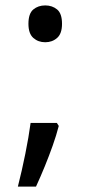

<svg xmlns="http://www.w3.org/2000/svg" viewBox="-20 -570 334 709"><path d="M190 -116 197 -105Q188 -70 174.5 -32Q161 6 145.5 44Q130 82 113 119H46Q61 60 73.5 -2Q86 -64 93 -116ZM147 -414Q121 -414 103 -430Q85 -446 85 -482Q85 -520 103 -535Q121 -550 147 -550Q173 -550 191 -535Q209 -520 209 -482Q209 -446 191 -430Q173 -414 147 -414Z"/></svg>

Font: ltamil05
Style: Book
Weight: 400
Designer: Jelle Bosma - Monotype Design Team
Foundry: Monotype Imaging Inc.
Version: Version 2.003